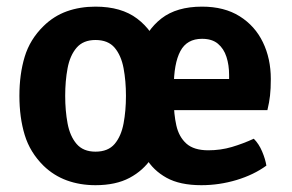

<svg xmlns="http://www.w3.org/2000/svg" viewBox="-20 -530 857 564"><path d="M471 -248.5Q471 -197 460.5 -150Q450 -103 425.5 -66Q401 -29 360.5 -7.5Q320 14 260.5 14Q215 14 176.5 0Q138 -14 108 -43Q68 -82.5 52.5 -133.8Q37 -185 37 -248.5Q37 -312 52.5 -363.2Q68 -414.5 108 -453.5Q138 -483 176.5 -496.8Q215 -510.5 260.5 -510.5Q336.5 -510.5 383 -475.2Q429.5 -440 450.2 -380.5Q471 -321 471 -248.5ZM171.5 -248.5Q171.5 -205 178.5 -167.5Q185.5 -130 205 -107.2Q224.5 -84.5 260.5 -84.5Q297.5 -84.5 316.8 -107.2Q336 -130 343 -167.5Q350 -205 350 -248.5Q350 -292 343 -329.5Q336 -367 316.8 -389.8Q297.5 -412.5 260.5 -412.5Q224.5 -412.5 205 -389.8Q185.5 -367 178.5 -329.5Q171.5 -292 171.5 -248.5ZM441 -206.5V-298H653V-309.5Q653 -339 645.2 -363Q637.5 -387 620.2 -401.5Q603 -416 573.5 -416Q529 -416 509.8 -379.8Q490.5 -343.5 490.5 -274V-235.5Q490.5 -195 498 -161.5Q505.5 -128 527.5 -108.2Q549.5 -88.5 592 -88.5Q628 -88.5 661 -98.2Q694 -108 725.5 -122.5Q740.5 -107.5 750 -85Q759.5 -62.5 762.5 -43.5Q725.5 -16.5 674.8 -1.2Q624 14 571.5 14Q508.5 14 469.2 -7.8Q430 -29.5 408.5 -66.2Q387 -103 378.8 -149.8Q370.5 -196.5 370.5 -246.5Q370.5 -321 390 -381Q409.5 -441 454.2 -475.8Q499 -510.5 573.5 -510.5Q639 -510.5 684 -482.2Q729 -454 752.2 -406Q775.5 -358 775.5 -298Q775.5 -269 773.2 -249.2Q771 -229.5 765.5 -206.5Z"/></svg>

Font: Signika SemiBold
Style: Regular
Weight: 600
Designer: Anna Giedry
Foundry: Anna Giedry
Version: Version 2.001